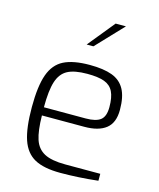

<svg xmlns="http://www.w3.org/2000/svg" viewBox="-115 -847 772 935"><g transform="rotate(15 271.0 -380.0)"><path d="M62 -268Q62 -374 83 -432.5Q104 -491 151.5 -515Q199 -539 282 -539Q352 -539 395 -523Q438 -507 459 -469Q480 -431 480 -365Q480 -300 442.5 -270.5Q405 -241 334 -241H120Q121 -164 135 -121.5Q149 -79 185.5 -59.5Q222 -40 292 -40H468V-5Q369 6 279 6Q195 6 148.5 -19.5Q102 -45 82 -104Q62 -163 62 -268ZM330 -282Q381 -282 404 -300Q427 -318 427 -365Q427 -415 413 -443Q399 -471 368 -482.5Q337 -494 282 -494Q217 -494 182.5 -475.5Q148 -457 133.5 -412Q119 -367 119 -282ZM351 -766H403L275 -631H241Z"/></g></svg>

Font: Exo Light
Style: Regular
Weight: 300
Designer: Natanael Gama
Foundry: Natanael Gama
Version: Version 1.500; ttfautohint (v1.6)